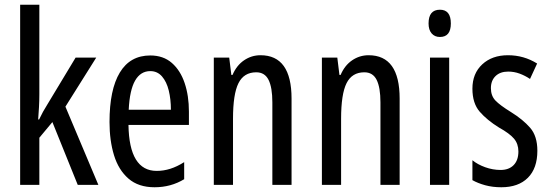

<svg xmlns="http://www.w3.org/2000/svg" viewBox="-20 -780 2319 810"><path d="M146 -383Q146 -355 144.5 -328.5Q143 -302 141 -276H145Q153 -293 161.5 -308.5Q170 -324 179 -338L299 -537H386L256 -330L395 0H308L201 -265L146 -199V0H65V-760H146Z M614 -546Q669 -546 705 -514.5Q741 -483 759 -429.5Q777 -376 777 -309V-253H522Q525 -59 641 -59Q670 -59 698.5 -68Q727 -77 757 -96V-24Q701 10 632 10Q564 10 522 -26.5Q480 -63 461 -125Q442 -187 442 -265Q442 -402 485.5 -474Q529 -546 614 -546ZM614 -480Q573 -480 550 -440Q527 -400 523 -317H701Q701 -361 692 -398Q683 -435 663.5 -457.5Q644 -480 614 -480Z M1079 -547Q1210 -547 1210 -364V0H1129V-348Q1129 -411 1113 -443Q1097 -475 1061 -475Q1009 -475 986 -429Q963 -383 963 -279V0H882V-537H947L956 -464H961Q978 -504 1009.5 -525.5Q1041 -547 1079 -547Z M1535 -547Q1666 -547 1666 -364V0H1585V-348Q1585 -411 1569 -443Q1553 -475 1517 -475Q1465 -475 1442 -429Q1419 -383 1419 -279V0H1338V-537H1403L1412 -464H1417Q1434 -504 1465.5 -525.5Q1497 -547 1535 -547Z M1836 -739Q1882 -739 1882 -681Q1882 -624 1836 -624Q1814 -624 1801 -639Q1788 -654 1788 -681Q1788 -739 1836 -739ZM1875 -537V0H1794V-537Z M2247 -144Q2247 -70 2207 -30Q2167 10 2095 10Q2058 10 2027 1.5Q1996 -7 1973 -20V-104Q1995 -86 2027 -74.5Q2059 -63 2092 -63Q2127 -63 2147 -83.5Q2167 -104 2167 -141Q2167 -173 2148.5 -195Q2130 -217 2085 -242Q2035 -273 2004 -308.5Q1973 -344 1973 -406Q1973 -470 2014.5 -508.5Q2056 -547 2123 -547Q2190 -547 2246 -512L2216 -447Q2195 -461 2172 -469.5Q2149 -478 2124 -478Q2090 -478 2070.5 -459Q2051 -440 2051 -408Q2051 -376 2070 -356Q2089 -336 2136 -307Q2186 -276 2216.5 -241Q2247 -206 2247 -144Z"/></svg>

Font: Noto Sans Lao ExtraCondensed
Style: Regular
Weight: 400
Width: 2
Designer: Monotype Design Team
Foundry: Monotype Imaging Inc.
Version: Version 2.004; ttfautohint (v1.8.4.7-5d5b)